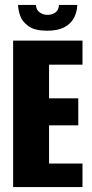

<svg xmlns="http://www.w3.org/2000/svg" viewBox="-20 -755 371 775"><path d="M33 0V-591H313V-494H178V-358H296V-249H178V-95H313V0ZM170 -631Q121 -631 95.5 -649Q70 -667 61.5 -691.5Q53 -716 53 -735H125Q126 -715 140 -705Q154 -695 171 -695Q190 -695 203.5 -704.5Q217 -714 218 -735H292Q291 -707 279 -683.5Q267 -660 240.5 -645.5Q214 -631 170 -631Z"/></svg>

Font: Alumni Sans Thin ExtraBold
Style: Regular
Weight: 800
Version: Version 1.018